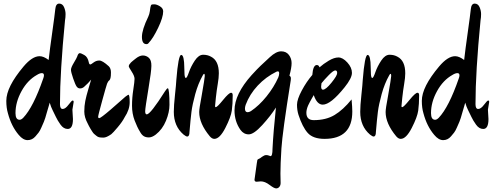

<svg xmlns="http://www.w3.org/2000/svg" viewBox="-20 -801 2736 1066"><path d="M385 -140Q385 -85 356 -85Q333 -85 316 -109Q299 -133 290 -152.5Q281 -172 272 -189.5Q263 -207 256 -231Q255 -228 250 -210L242 -183Q230 -139 223.5 -124.5Q217 -110 209.5 -92.5Q202 -75 194 -64.5Q186 -54 177 -44Q159 -23 133.5 -23Q108 -23 84 -52Q43 -100 24 -172Q15 -202 15 -241Q15 -280 39 -327.5Q63 -375 111 -432Q159 -489 200 -489Q222 -489 250 -468Q256 -522 270 -621Q284 -720 287 -750.5Q290 -781 308.5 -781Q327 -781 335.5 -761.5Q344 -742 344 -723Q344 -704 341 -688Q313 -402 313 -223Q313 -196 328 -196Q343 -196 360.5 -219.5Q378 -243 383.5 -243Q389 -243 389 -235L382 -192ZM185 -385Q133 -356 99.5 -295Q66 -234 66 -173Q66 -136 89 -136Q98 -136 109 -147Q165 -206 220 -365Q224 -375 224 -383Q224 -395 212.5 -395Q201 -395 185 -385Z M672 -150Q660 -126 633.5 -94.5Q607 -63 598 -56Q571 -37 554.5 -37Q538 -37 530 -39Q522 -41 514.5 -47.5Q507 -54 502.5 -57.5Q498 -61 491.5 -71.5Q485 -82 483 -85Q481 -88 474 -101Q467 -114 467 -115Q448 -150 448 -181.5Q448 -213 453.5 -240.5Q459 -268 471 -308Q483 -348 486 -359Q471 -340 446 -318Q436 -310 424.5 -310Q413 -310 405.5 -320.5Q398 -331 386 -366Q374 -401 374 -413.5Q374 -426 390 -452.5Q406 -479 409 -488Q414 -506 424 -506Q429 -506 448 -495.5Q467 -485 473 -455Q475 -443 482 -443Q485 -443 499.5 -454Q514 -465 531.5 -465Q549 -465 584 -433Q596 -421 596 -399Q596 -377 593.5 -368Q591 -359 588 -356Q579 -349 574.5 -336.5Q570 -324 547.5 -242.5Q525 -161 525 -153Q525 -145 531 -145Q539 -145 595 -193Q651 -241 676 -264Q691 -275 693 -275Q700 -275 700 -233.5Q700 -192 672 -150Z M805 -562Q801 -556 793 -556Q768 -556 768 -596Q768 -636 803 -708Q810 -723 812 -739Q814 -755 814.5 -757.5Q815 -760 815.5 -761.5Q816 -763 816.5 -765.5Q817 -768 817.5 -769.5Q818 -771 819 -772.5Q820 -774 821 -775Q824 -777 837 -777Q850 -777 868 -766Q886 -755 886 -738Q886 -705 858 -646.5Q830 -588 805 -562ZM845 -54Q824 -38 806.5 -38Q789 -38 777.5 -45.5Q766 -53 757 -70Q742 -94 727.5 -132Q713 -170 713 -214Q713 -258 720 -303Q727 -348 727 -363.5Q727 -379 711 -403.5Q695 -428 695 -433Q695 -438 698.5 -443.5Q702 -449 707.5 -454.5Q713 -460 718.5 -464Q724 -468 731 -474Q754 -493 773 -493Q792 -493 806.5 -480Q821 -467 820.5 -435Q820 -403 805 -314Q786 -200 786 -183Q786 -166 795 -166Q815 -166 896 -294Q907 -311 911.5 -311Q916 -311 918.5 -286Q921 -261 921 -219.5Q921 -178 901.5 -130.5Q882 -83 845 -54Z M1170 -30Q1157 -30 1145 -44Q1086 -115 1086 -179Q1086 -198 1099 -266Q1117 -368 1117 -379.5Q1117 -391 1113.5 -391Q1110 -391 1106 -383Q1080 -337 1064 -278.5Q1048 -220 1043 -180Q1038 -140 1032 -68Q1032 -43 1019 -43Q1013 -43 999 -54Q945 -100 945 -180Q945 -214 951.5 -274Q958 -334 959 -357Q970 -496 986 -496Q995 -496 999 -476.5Q1003 -457 1003 -432.5Q1003 -408 1004.5 -388Q1006 -368 1012 -368Q1018 -368 1029 -400Q1040 -432 1061.5 -464.5Q1083 -497 1108 -497Q1133 -497 1152 -486Q1195 -464 1195 -394Q1195 -370 1189 -335Q1183 -300 1178.5 -258.5Q1174 -217 1174 -211.5Q1174 -206 1178 -206Q1186 -206 1218.5 -246Q1251 -286 1263 -286Q1272 -286 1272 -272Q1272 -223 1267 -187Q1262 -151 1231 -90.5Q1200 -30 1170 -30Z M1408 93Q1408 85 1414 82.5Q1420 80 1424 77.5Q1428 75 1434 70Q1448 60 1457.5 60Q1467 60 1473.5 63Q1480 66 1482 66Q1493 66 1493 25Q1498 -72 1512 -204Q1483 -158 1436 -106.5Q1389 -55 1361 -55Q1333 -55 1315 -80Q1282 -127 1282 -188Q1282 -278 1377 -384Q1410 -420 1426.5 -435.5Q1443 -451 1478 -483.5Q1513 -516 1541 -516Q1569 -516 1584 -496Q1599 -476 1599 -450.5Q1599 -425 1587 -381Q1595 -376 1595 -366.5Q1595 -357 1593 -347Q1548 -65 1542.5 23Q1537 111 1537 162L1538 215Q1538 228 1531 236.5Q1524 245 1513 245Q1502 245 1476.5 225.5Q1451 206 1428 206L1405 208Q1393 208 1393 197L1406 104ZM1522 -405Q1519 -405 1515 -403Q1456 -374 1411 -326Q1366 -278 1344 -219Q1340 -207 1340 -198Q1340 -178 1355 -178Q1363 -178 1373 -184Q1419 -215 1460 -266Q1501 -317 1525 -371Q1530 -383 1530 -394Q1530 -405 1522 -405Z M1782 -30Q1718 -30 1688.5 -63Q1659 -96 1637 -164Q1629 -190 1629 -219.5Q1629 -249 1655.5 -298.5Q1682 -348 1714 -385Q1718 -440 1739 -440Q1750 -440 1754 -427Q1775 -446 1805 -464Q1835 -482 1859 -482Q1883 -482 1908.5 -454Q1934 -426 1934 -396.5Q1934 -367 1893 -316Q1816 -220 1772 -220Q1740 -220 1722 -273Q1721 -271 1712.5 -256.5Q1704 -242 1700.5 -235Q1697 -228 1691 -216Q1681 -193 1681 -175Q1681 -134 1722 -134Q1790 -134 1837.5 -162.5Q1885 -191 1932 -249Q1936 -205 1936 -182Q1936 -30 1782 -30ZM1765 -339Q1763 -327 1763 -321Q1763 -303 1773 -303Q1789 -303 1820.5 -342Q1852 -381 1852 -395.5Q1852 -410 1841.5 -410Q1831 -410 1805.5 -384Q1780 -358 1765 -339Z M2205 -30Q2192 -30 2180 -44Q2121 -115 2121 -179Q2121 -198 2134 -266Q2152 -368 2152 -379.5Q2152 -391 2148.5 -391Q2145 -391 2141 -383Q2115 -337 2099 -278.5Q2083 -220 2078 -180Q2073 -140 2067 -68Q2067 -43 2054 -43Q2048 -43 2034 -54Q1980 -100 1980 -180Q1980 -214 1986.5 -274Q1993 -334 1994 -357Q2005 -496 2021 -496Q2030 -496 2034 -476.5Q2038 -457 2038 -432.5Q2038 -408 2039.5 -388Q2041 -368 2047 -368Q2053 -368 2064 -400Q2075 -432 2096.5 -464.5Q2118 -497 2143 -497Q2168 -497 2187 -486Q2230 -464 2230 -394Q2230 -370 2224 -335Q2218 -300 2213.5 -258.5Q2209 -217 2209 -211.5Q2209 -206 2213 -206Q2221 -206 2253.5 -246Q2286 -286 2298 -286Q2307 -286 2307 -272Q2307 -223 2302 -187Q2297 -151 2266 -90.5Q2235 -30 2205 -30Z M2692 -140Q2692 -85 2663 -85Q2640 -85 2623 -109Q2606 -133 2597 -152.5Q2588 -172 2579 -189.5Q2570 -207 2563 -231Q2562 -228 2557 -210L2549 -183Q2537 -139 2530.5 -124.5Q2524 -110 2516.5 -92.5Q2509 -75 2501 -64.5Q2493 -54 2484 -44Q2466 -23 2440.5 -23Q2415 -23 2391 -52Q2350 -100 2331 -172Q2322 -202 2322 -241Q2322 -280 2346 -327.5Q2370 -375 2418 -432Q2466 -489 2507 -489Q2529 -489 2557 -468Q2563 -522 2577 -621Q2591 -720 2594 -750.5Q2597 -781 2615.5 -781Q2634 -781 2642.5 -761.5Q2651 -742 2651 -723Q2651 -704 2648 -688Q2620 -402 2620 -223Q2620 -196 2635 -196Q2650 -196 2667.5 -219.5Q2685 -243 2690.5 -243Q2696 -243 2696 -235L2689 -192ZM2492 -385Q2440 -356 2406.5 -295Q2373 -234 2373 -173Q2373 -136 2396 -136Q2405 -136 2416 -147Q2472 -206 2527 -365Q2531 -375 2531 -383Q2531 -395 2519.5 -395Q2508 -395 2492 -385Z"/></svg>

Font: Zhi Mang Xing
Style: Regular
Weight: 400
Designer: ZhongQi
Foundry: ZhongQi
Version: Version 2.001